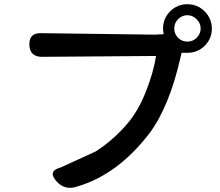

<svg xmlns="http://www.w3.org/2000/svg" viewBox="-20 -860 1040 909"><path d="M823 -769Q805 -751 805 -725Q805 -700 823 -681Q842 -663 867 -663Q893 -663 911 -681Q930 -700 930 -725Q930 -750 911 -769Q892 -788 867 -788Q842 -788 823 -769ZM840 -610 836 -594Q782 -354 686 -227Q537 -34 349 22Q289 44 249 0Q203 -50 267 -67L433 -143Q526 -203 594 -288Q642 -350 674 -435Q707 -520 719 -595L179 -591Q119 -591 119 -651Q119 -703 171 -703L712 -696L755 -698Q752 -712 752 -725Q752 -772 785 -806Q819 -840 867 -840Q915 -840 949 -806Q983 -772 983 -724Q983 -677 949 -643Q915 -610 867 -610Z"/></svg>

Font: Swei Half Moon CJK TC
Style: Medium
Weight: 500
Version: Version 2.125